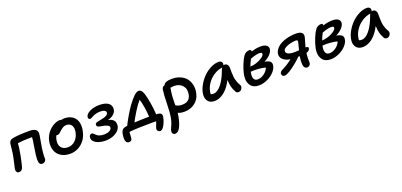

<svg xmlns="http://www.w3.org/2000/svg" viewBox="20 -1525 5857 2796"><g transform="rotate(-20 2948.0 -126.5)"><path d="M438 9.8Q388.2 9.8 388.2 -74.2Q387.7 -120.6 406 -230Q424.3 -339.4 425.8 -356Q429.2 -388.7 430.2 -405.8H386.2Q299.8 -405.8 207 -393.1Q205.1 -336.9 182.1 -214.8Q180.2 -206.5 174.6 -178.7Q168.9 -150.9 165.8 -136.2Q162.6 -121.6 157.5 -99.6Q152.3 -77.6 147.9 -61.5Q143.6 -45.4 139.2 -34.2Q122.1 8.8 79.1 8.8Q55.2 8.8 43.7 -11.2Q32.2 -31.2 38.1 -63Q39.6 -70.3 54.4 -133.8Q69.3 -197.3 75.2 -227.1Q86.4 -282.2 92.5 -346.7Q98.6 -411.1 102.1 -429.2Q112.3 -476.1 160.2 -486.8Q245.6 -504.9 426.8 -504.9Q496.6 -504.9 525.6 -477.8Q554.7 -450.7 543 -391.1Q502.9 -183.6 500 -92.8Q500 -88.9 500.2 -61.5Q500.5 -34.2 498 -33.2Q495.1 -15.1 478 -2.7Q460.9 9.8 438 9.8Z M871.1 12.2Q787.1 12.2 730 -24.9Q672.9 -62 651.1 -125.5Q629.4 -189 645 -268.1Q653.3 -310.1 673.8 -347.9Q694.3 -385.7 720.7 -413.1Q747.1 -440.4 777.3 -460.7Q807.6 -481 837.2 -491Q866.7 -501 892.1 -501Q903.8 -501 917 -496.1Q943.4 -502.9 961.9 -502.9Q1037.6 -502.9 1087.2 -469Q1136.7 -435.1 1154.1 -376Q1171.4 -316.9 1155.8 -240.2Q1134.3 -127 1055.4 -57.4Q976.6 12.2 871.1 12.2ZM751 -249Q735.8 -176.3 769 -132.1Q802.2 -87.9 873 -87.9Q937.5 -87.9 986.1 -133.5Q1034.7 -179.2 1049.8 -253.9Q1063.5 -321.8 1038.6 -361.3Q1013.7 -400.9 958 -400.9Q932.1 -400.9 912.6 -390.9Q893.1 -380.9 863.8 -356.9Q854.5 -349.1 841.8 -336.9Q829.1 -324.7 823.5 -320.3Q817.9 -315.9 809.1 -312Q800.3 -308.1 790 -308.1Q780.3 -308.1 774.9 -312Q756.8 -285.2 751 -249Z M1420.4 8.8Q1364.7 8.8 1318.4 -5.9Q1272 -20.5 1244.6 -49.3Q1217.3 -78.1 1221.7 -115.2Q1223.6 -133.3 1236.1 -145.8Q1248.5 -158.2 1263.7 -158.2Q1273.9 -158.2 1283.7 -150.4Q1293.5 -142.6 1304 -131.6Q1314.5 -120.6 1328.9 -109.6Q1343.3 -98.6 1369.6 -90.8Q1396 -83 1430.7 -83Q1485.8 -83 1518.1 -102.5Q1550.3 -122.1 1551.3 -149.9Q1551.8 -171.9 1522.2 -186.5Q1492.7 -201.2 1427.7 -211.9Q1389.6 -216.8 1376.7 -228Q1363.8 -239.3 1366.7 -259.8Q1368.2 -276.9 1385.5 -284.2Q1402.8 -291.5 1454.6 -300.8Q1573.7 -320.3 1576.7 -368.2Q1578.1 -391.6 1554.4 -404.3Q1530.8 -417 1489.3 -417Q1455.1 -417 1424.3 -409.2Q1393.6 -401.4 1376 -391.6Q1358.4 -381.8 1342.5 -374Q1326.7 -366.2 1318.4 -366.2Q1303.7 -366.2 1295.9 -377.2Q1288.1 -388.2 1290.5 -402.8Q1296.4 -447.8 1359.9 -479.5Q1423.3 -511.2 1507.3 -511.2Q1600.1 -511.2 1646.7 -477.1Q1693.4 -442.9 1687.5 -382.8Q1684.6 -342.8 1650.1 -310.1Q1615.7 -277.3 1554.7 -261.2Q1667.5 -240.2 1658.7 -144Q1655.8 -101.6 1622.8 -66.2Q1589.8 -30.8 1536.4 -11Q1482.9 8.8 1420.4 8.8Z M2220.2 148.9Q2195.3 148.9 2181.6 132.1Q2168 115.2 2172.4 92.8Q2173.8 85 2179.7 70.1Q2185.5 55.2 2194.1 33.2Q2202.6 11.2 2208 -4.9Q2201.2 -4.9 2183.3 -5.4Q2165.5 -5.9 2154.3 -5.9Q1911.1 -5.9 1789.1 7.8Q1788.1 22.5 1786.6 44.9Q1785.2 67.4 1784.2 83.5Q1783.2 99.6 1782.2 106Q1780.8 124.5 1767.3 135.3Q1753.9 146 1734.4 146Q1707.5 146 1693.8 125.7Q1680.2 105.5 1680.2 74.2Q1680.2 26.9 1688 -6.8Q1700.2 -70.8 1759.3 -82Q1760.7 -82 1771 -83.7Q1781.2 -85.4 1788.1 -85.9Q1816.4 -143.6 1861.1 -220.5Q1905.8 -297.4 1945.3 -352.1Q2001.5 -428.7 2043.5 -468.8Q2085.4 -508.8 2117.2 -508.8Q2140.6 -508.8 2158.2 -490.5Q2175.8 -472.2 2189 -429.2Q2206.5 -374.5 2222.7 -277.8Q2238.8 -181.2 2242.2 -100.1Q2247.1 -99.6 2256.6 -98.6Q2266.1 -97.7 2271 -97.2Q2306.2 -94.2 2318.8 -76.7Q2331.5 -59.1 2324.2 -21Q2316.4 17.1 2300.5 55.4Q2284.7 93.8 2262.7 121.3Q2240.7 148.9 2220.2 148.9ZM1990.2 -246.1Q1937 -160.2 1904.3 -96.2Q1996.6 -101.1 2134.3 -103Q2130.9 -175.8 2117.7 -255.4Q2104.5 -335 2089.4 -381.8Q2041.5 -329.6 1990.2 -246.1Z M2407.7 261.2Q2384.8 261.2 2372.6 244.4Q2360.4 227.5 2365.7 196.8Q2369.1 179.7 2379.6 159.2Q2390.1 138.7 2402.8 106.4Q2415.5 74.2 2424.8 28.8Q2440.4 -47.4 2442.9 -191.2Q2445.3 -335 2457 -405.8Q2466.3 -450.7 2501 -455.1Q2521.5 -507.8 2633.8 -507.8Q2702.6 -507.8 2758.3 -484.6Q2814 -461.4 2848.6 -419.7Q2883.3 -377.9 2897.2 -319.3Q2911.1 -260.7 2896 -189.9Q2878.4 -99.6 2808.3 -46.9Q2738.3 5.9 2643.1 5.9Q2585.4 5.9 2544.9 -13.2Q2542 16.6 2536.1 45.9Q2492.7 261.2 2407.7 261.2ZM2567.9 -374Q2564.5 -357.4 2561.8 -339.8Q2559.1 -322.3 2557.4 -308.8Q2555.7 -295.4 2554.4 -276.1Q2553.2 -256.8 2552.5 -246.8Q2551.8 -236.8 2551.3 -215.6Q2550.8 -194.3 2550.5 -187.5Q2550.3 -180.7 2550 -157.2Q2549.8 -133.8 2549.8 -128.9Q2562.5 -120.1 2571 -115.7Q2579.6 -111.3 2600.6 -106.2Q2621.6 -101.1 2647.9 -101.1Q2765.6 -101.1 2786.1 -209Q2803.2 -292.5 2756.8 -345.7Q2710.4 -398.9 2626 -398.9Q2613.3 -398.9 2568.8 -392.1Q2569.8 -386.7 2567.9 -374Z M3109.4 9.8Q3038.6 9.8 3005.4 -38.6Q2972.2 -86.9 2987.3 -163.1Q2999.5 -223.6 3036.4 -285.9Q3073.2 -348.1 3123.3 -396.7Q3173.3 -445.3 3235.4 -476.1Q3297.4 -506.8 3356.4 -506.8Q3385.3 -506.8 3400.4 -490Q3415.5 -473.1 3409.7 -443.8L3406.7 -435.1Q3414.6 -439 3425.3 -439Q3452.1 -439 3467.8 -418.2Q3483.4 -397.5 3483.4 -366.2Q3483.4 -320.8 3483.9 -299.1Q3484.4 -277.3 3487.1 -243.2Q3489.7 -209 3495.1 -187.3Q3500.5 -165.5 3511 -138.2Q3521.5 -110.8 3537.6 -85Q3554.2 -61 3535.9 -27.1Q3517.6 6.8 3481.4 6.8Q3452.6 6.8 3440.4 -17.1Q3416 -61 3403.6 -105.2Q3391.1 -149.4 3389.6 -215.8Q3364.7 -167 3336.2 -128.2Q3307.6 -89.4 3279.3 -63.7Q3251 -38.1 3220.9 -21.2Q3190.9 -4.4 3163.6 2.7Q3136.2 9.8 3109.4 9.8ZM3094.7 -148.9Q3088.4 -119.1 3089.4 -103Q3102.5 -96.2 3131.3 -96.2Q3192.4 -96.2 3255.1 -173.8Q3317.9 -251.5 3368.7 -395Q3376 -409.7 3377.4 -412.1Q3376.5 -412.1 3374.5 -411.6Q3372.6 -411.1 3371.6 -411.1Q3304.2 -400.9 3244.4 -361.3Q3184.6 -321.8 3145.8 -265.6Q3106.9 -209.5 3094.7 -148.9Z M3794.4 17.1Q3753.9 17.1 3722.9 4.2Q3691.9 -8.8 3674.3 -30.8Q3656.7 -52.7 3646.2 -82Q3635.7 -111.3 3636.2 -143.8Q3636.7 -176.3 3642.1 -210Q3655.8 -275.9 3686.8 -353Q3717.8 -430.2 3752 -475.1Q3765.1 -493.2 3788.8 -503.7Q3812.5 -514.2 3836.4 -514.2Q3851.1 -514.2 3857.9 -505.6Q3864.7 -497.1 3862.3 -483.9Q3938.5 -508.8 4011.2 -508.8Q4069.3 -508.8 4099.9 -484.4Q4130.4 -460 4122.1 -418.9Q4113.8 -380.4 4077.6 -343.8Q4041.5 -307.1 3986.3 -279.8Q4037.6 -272.9 4064.7 -252.4Q4091.8 -231.9 4087.4 -195.8Q4083 -144 4038.8 -94.2Q3994.6 -44.4 3927.7 -13.7Q3860.8 17.1 3794.4 17.1ZM3959 -422.9Q3936.5 -422.9 3909.9 -417.2Q3883.3 -411.6 3866.5 -406.2Q3849.6 -400.9 3817.4 -389.2Q3784.7 -327.1 3770 -283.2Q3851.6 -288.1 3921.6 -324.5Q3991.7 -360.8 3998 -396Q4001 -408.7 3990.7 -415.8Q3980.5 -422.9 3959 -422.9ZM3746.1 -198.2Q3734.4 -139.6 3749.8 -105.7Q3765.1 -71.8 3810.1 -71.8Q3859.4 -71.8 3908 -106.7Q3956.5 -141.6 3977.1 -193.8Q3934.6 -206.5 3867.4 -211.9Q3800.3 -217.3 3749 -211.9Q3748 -208 3746.1 -198.2Z M4193.8 11.2Q4171.9 11.2 4160.4 -4.2Q4148.9 -19.5 4152.8 -41Q4156.7 -55.2 4169.7 -66.9Q4182.6 -78.6 4210.9 -91.8Q4283.2 -126.5 4355 -185.1Q4282.2 -195.3 4241.2 -234.1Q4200.2 -272.9 4211.9 -330.1Q4216.8 -352.1 4229.7 -373.5Q4242.7 -395 4265.4 -417Q4288.1 -439 4325.4 -458.3Q4362.8 -477.5 4410.2 -490.2Q4480.5 -508.8 4558.1 -508.8Q4619.1 -508.8 4644.5 -484.9Q4669.9 -460.9 4661.1 -418.9Q4657.2 -398.9 4640.9 -345.9Q4624.5 -293 4619.1 -272Q4642.6 -271 4653.6 -264.6Q4664.6 -258.3 4661.1 -241.2Q4654.3 -206.5 4605 -191.9Q4598.1 -144 4598.1 -105Q4598.1 -96.2 4598.9 -79.1Q4599.6 -62 4599.6 -50.3Q4599.6 -38.6 4598.1 -32.2Q4594.2 -14.6 4579.6 -1.7Q4564.9 11.2 4545.9 11.2Q4491.7 11.2 4488.3 -68.8Q4486.8 -109.9 4496.1 -181.2H4475.1Q4401.4 -107.4 4317.4 -48.1Q4233.4 11.2 4193.8 11.2ZM4318.8 -331.1Q4313 -298.8 4343.3 -280Q4373.5 -261.2 4450.2 -261.2Q4482.9 -261.2 4516.1 -264.2Q4541 -358.9 4546.9 -386.2Q4549.8 -400.9 4542.5 -407.5Q4535.2 -414.1 4516.1 -414.1Q4486.8 -414.1 4438 -403.8Q4392.1 -394 4357.9 -374.3Q4323.7 -354.5 4318.8 -331.1Z M4906.2 17.1Q4865.7 17.1 4834.7 4.2Q4803.7 -8.8 4786.1 -30.8Q4768.6 -52.7 4758.1 -82Q4747.6 -111.3 4748 -143.8Q4748.5 -176.3 4753.9 -210Q4767.6 -275.9 4798.6 -353Q4829.6 -430.2 4863.8 -475.1Q4877 -493.2 4900.6 -503.7Q4924.3 -514.2 4948.2 -514.2Q4962.9 -514.2 4969.7 -505.6Q4976.6 -497.1 4974.1 -483.9Q5050.3 -508.8 5123 -508.8Q5181.2 -508.8 5211.7 -484.4Q5242.2 -460 5233.9 -418.9Q5225.6 -380.4 5189.5 -343.8Q5153.3 -307.1 5098.1 -279.8Q5149.4 -272.9 5176.5 -252.4Q5203.6 -231.9 5199.2 -195.8Q5194.8 -144 5150.6 -94.2Q5106.4 -44.4 5039.6 -13.7Q4972.7 17.1 4906.2 17.1ZM5070.8 -422.9Q5048.3 -422.9 5021.7 -417.2Q4995.1 -411.6 4978.3 -406.2Q4961.4 -400.9 4929.2 -389.2Q4896.5 -327.1 4881.8 -283.2Q4963.4 -288.1 5033.4 -324.5Q5103.5 -360.8 5109.9 -396Q5112.8 -408.7 5102.5 -415.8Q5092.3 -422.9 5070.8 -422.9ZM4857.9 -198.2Q4846.2 -139.6 4861.6 -105.7Q4877 -71.8 4921.9 -71.8Q4971.2 -71.8 5019.8 -106.7Q5068.4 -141.6 5088.9 -193.8Q5046.4 -206.5 4979.2 -211.9Q4912.1 -217.3 4860.8 -211.9Q4859.9 -208 4857.9 -198.2Z M5406.7 9.8Q5335.9 9.8 5302.7 -38.6Q5269.5 -86.9 5284.7 -163.1Q5296.9 -223.6 5333.7 -285.9Q5370.6 -348.1 5420.7 -396.7Q5470.7 -445.3 5532.7 -476.1Q5594.7 -506.8 5653.8 -506.8Q5682.6 -506.8 5697.8 -490Q5712.9 -473.1 5707 -443.8L5704.1 -435.1Q5711.9 -439 5722.7 -439Q5749.5 -439 5765.1 -418.2Q5780.8 -397.5 5780.8 -366.2Q5780.8 -320.8 5781.2 -299.1Q5781.7 -277.3 5784.4 -243.2Q5787.1 -209 5792.5 -187.3Q5797.9 -165.5 5808.3 -138.2Q5818.8 -110.8 5835 -85Q5851.6 -61 5833.3 -27.1Q5814.9 6.8 5778.8 6.8Q5750 6.8 5737.8 -17.1Q5713.4 -61 5700.9 -105.2Q5688.5 -149.4 5687 -215.8Q5662.1 -167 5633.5 -128.2Q5605 -89.4 5576.7 -63.7Q5548.3 -38.1 5518.3 -21.2Q5488.3 -4.4 5460.9 2.7Q5433.6 9.8 5406.7 9.8ZM5392.1 -148.9Q5385.7 -119.1 5386.7 -103Q5399.9 -96.2 5428.7 -96.2Q5489.7 -96.2 5552.5 -173.8Q5615.2 -251.5 5666 -395Q5673.3 -409.7 5674.8 -412.1Q5673.8 -412.1 5671.9 -411.6Q5669.9 -411.1 5668.9 -411.1Q5601.6 -400.9 5541.7 -361.3Q5481.9 -321.8 5443.1 -265.6Q5404.3 -209.5 5392.1 -148.9Z"/></g></svg>

Font: Shantell Sans Normal
Style: Italic
Weight: 500
Italic angle: -11.31°
Designer: Stephen Nixon, Anya Danilova, Shantell Martin
Foundry: Arrow Type
Version: Version 1.006;[559af2be0]